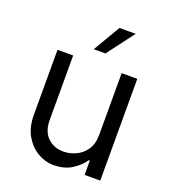

<svg xmlns="http://www.w3.org/2000/svg" viewBox="-139 -858 857 967"><g transform="rotate(20 290.0 -374.5)"><path d="M423.3 -215.9V-545.5H507.1V0H423.3V-76.7H417.6Q397.4 -45.8 357.4 -19.4Q317.5 7.1 255.7 7.1Q215.9 7.1 175.2 -15.4Q134.6 -38 107.1 -83.6Q79.5 -129.3 79.5 -198.9V-545.5H163.4V-198.9Q163.4 -139.2 196.9 -106.5Q230.5 -73.9 282.7 -73.9Q313.9 -73.9 346.4 -88.1Q378.9 -102.3 401.1 -133.5Q423.3 -164.8 423.3 -215.9ZM250 -610.8 335.2 -755.7H421.9L312.5 -610.8Z"/></g></svg>

Font: Interface
Style: Regular
Weight: 400
Designer: Rasmus Andersson
Foundry: rsms
Version: Version 1.8